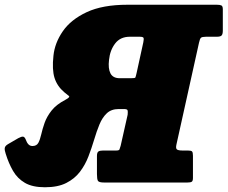

<svg xmlns="http://www.w3.org/2000/svg" viewBox="-58 -770 960 810"><path d="M-34 -121.5Q-39 -136 -38 -145.2Q-37 -154.5 -24 -162L19 -187Q33 -194.5 39.5 -193.5Q46 -192.5 50.5 -181.5Q55 -168.5 61.8 -161.2Q68.5 -154 79 -154Q96.5 -154 103.8 -167.5Q111 -181 116 -203.2Q121 -225.5 130.2 -251.8Q139.5 -278 159.5 -303.5Q179.5 -329 218 -349Q238.5 -360 233 -364.8Q227.5 -369.5 213 -381Q183 -406.5 172 -441.5Q161 -476.5 167.5 -535Q173 -589 207 -638.2Q241 -687.5 308 -718.8Q375 -750 479.5 -750H857Q870 -750 876 -747Q882 -744 882 -731V-641Q882 -626 877 -620.5Q872 -615 856.5 -615H811.5Q795 -615 790 -610.8Q785 -606.5 781.5 -589.5L686.5 -161Q682.5 -144 688.5 -139.5Q694.5 -135 712 -135H735Q748.5 -135 752.2 -131Q756 -127 756 -113V-19Q756 -6.5 750.8 -3.2Q745.5 0 732.5 0H381.5Q359.5 0 355.2 -7Q351 -14 351 -36V-112Q351 -126.5 357 -130.8Q363 -135 376.5 -135H432.5Q444 -135 446 -139.5Q448 -144 451 -155L480.5 -286Q482 -300.5 480 -305.2Q478 -310 464 -310H443Q411.5 -310 392.5 -292Q373.5 -274 361.5 -244.8Q349.5 -215.5 339 -180.2Q328.5 -145 315 -109.8Q301.5 -74.5 279.2 -45.2Q257 -16 221.5 2Q186 20 131.5 20Q79 20 47.2 1.5Q15.5 -17 -3 -49Q-21.5 -81 -34 -121.5ZM493 -440Q511 -440 512.8 -442.5Q514.5 -445 518.5 -463L546.5 -591Q549.5 -605.5 547.5 -610.2Q545.5 -615 531 -615H489.5Q449.5 -615 427.8 -586.5Q406 -558 402 -517.5Q397.5 -481 408 -460.5Q418.5 -440 447.5 -440Z"/></svg>

Font: Besley* Narrow Fatface
Style: Italic
Weight: 900
Width: 4
Italic angle: -13°
Designer: Owen Earl
Foundry: indestructible type*
Version: Version 3.000; ttfautohint (v1.8.3)